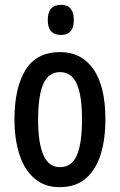

<svg xmlns="http://www.w3.org/2000/svg" viewBox="-20 -766 498 796"><path d="M417 -271Q417 -189 397.5 -126Q378 -63 336 -26.5Q294 10 227 10Q165 10 123 -26Q81 -62 60.5 -125.5Q40 -189 40 -271Q40 -401 85.5 -475.5Q131 -550 229 -550Q318 -550 367.5 -479Q417 -408 417 -271ZM138 -270Q138 -173 160 -123Q182 -73 229 -73Q277 -73 298.5 -122Q320 -171 320 -271Q320 -369 298.5 -418Q277 -467 229 -467Q181 -467 159.5 -418Q138 -369 138 -270ZM233 -746Q286 -746 286 -683Q286 -621 233 -621Q178 -621 178 -683Q178 -746 233 -746Z"/></svg>

Font: Noto Sans ExtraCondensed Medium
Style: Regular
Weight: 500
Width: 2
Designer: Monotype Design Team
Foundry: Monotype Imaging Inc.
Version: Version 2.013; ttfautohint (v1.8.4.7-5d5b)